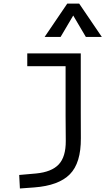

<svg xmlns="http://www.w3.org/2000/svg" viewBox="-20 -815 626 1069"><path d="M90.8 234.4 86.9 159.2 180.7 150.9Q267.6 142.6 307.1 100.3Q346.7 58.1 346.2 -30.3L345.2 -170.9V-446.3H131.8V-517.6H429.7V-187.5L430.2 -45.9Q431.2 92.3 368.9 155.3Q306.6 218.3 170.9 228.5ZM228.5 -609.4 354.5 -794.9H420.9L546.9 -609.4H458L387.7 -728.5L317.4 -609.4Z"/></svg>

Font: CaskaydiaMono NF SemiLight
Style: Regular
Weight: 350
Designer: Aaron Bell
Foundry: Saja Typeworks
Version: Version 2111.001; ttfautohint (v1.8.4);Nerd Fonts 3.1.1